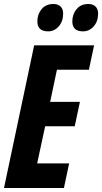

<svg xmlns="http://www.w3.org/2000/svg" viewBox="-23 -941 511 961"><path d="M148 -714H448L422 -592H262L228 -431H377L351 -309H203L163 -123H323L297 0H-3ZM164 -834Q164 -870 185.5 -895.5Q207 -921 244 -921Q267 -921 280 -908.5Q293 -896 293 -873Q293 -834 271 -809Q249 -784 218 -784Q164 -784 164 -834ZM339 -834Q339 -870 360.5 -895.5Q382 -921 419 -921Q442 -921 455 -908.5Q468 -896 468 -873Q468 -834 446 -809Q424 -784 392 -784Q366 -784 352.5 -796.5Q339 -809 339 -834Z"/></svg>

Font: Noto Sans Display Ex Bold Cond
Style: Italic
Weight: 800
Width: 3
Italic angle: -12°
Designer: Monotype Design team
Foundry: Monotype Imaging Inc.
Version: Version 1.000